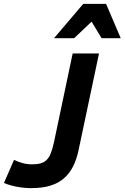

<svg xmlns="http://www.w3.org/2000/svg" viewBox="-51 -950 639 985"><path d="M353 -184.1Q342.8 -133.8 324 -96.4Q305.2 -59.1 275.9 -34.2Q246.6 -9.3 205.6 2.9Q164.6 15.1 108.9 15.1Q72.3 15.1 35.4 8.1Q-1.5 1 -30.8 -11.2L21 -129.9Q37.6 -121.1 62.3 -114Q86.9 -106.9 113.8 -106.9Q139.6 -106.9 157.7 -112.1Q175.8 -117.2 188.7 -130.1Q201.7 -143.1 210.2 -165.3Q218.8 -187.5 226.1 -221.2L321.8 -675.8H457ZM470.2 -753.9 418.9 -838.9 329.1 -753.9H226.1L376 -930.2H493.2L568.4 -753.9Z"/></svg>

Font: Clear Sans
Style: Bold Italic
Weight: 700
Italic angle: -12°
Foundry: Intel Corporation
Version: Version 1.00